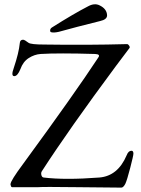

<svg xmlns="http://www.w3.org/2000/svg" viewBox="-20 -850 643 875"><path d="M248 -705Q226 -700 214 -703Q208 -704 208.5 -712Q209 -720 217 -725Q315 -787 381 -821Q410 -837 433 -826Q467 -810 468 -780Q468 -761 436 -754Q323 -726 248 -705ZM433 -41Q517 -48 557 -142Q565 -163 579 -163Q588 -163 588 -150Q588 -141 573.5 -85Q559 -29 551 -12Q542 5 533 5Q481 5 328.5 3Q176 1 155 3H35Q32 3 30.5 -0.5Q29 -4 28 -8V-11Q28 -26 86 -104Q321 -425 428 -588Q439 -603 413 -604Q246 -609 165 -604Q137 -602 111 -585.5Q85 -569 73 -535Q60 -503 45 -503Q29 -503 43 -541Q66 -610 70 -652Q71 -669 85 -669Q92 -669 110 -655Q121 -647 183 -647Q380 -644 559 -649Q564 -649 568.5 -642Q573 -635 570 -631Q564 -624 509 -550Q293 -259 171 -70Q166 -63 168.5 -52.5Q171 -42 179 -41Q276 -29 433 -41Z"/></svg>

Font: EB Garamond
Style: SC
Weight: 400
Version: Version 000.010